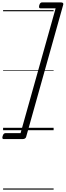

<svg xmlns="http://www.w3.org/2000/svg" viewBox="-26 -1095 553 1615"><path d="M-4 50Q0 36 6 30.5Q12 25 19 25H147L442 -1025H314Q306 -1025 303.5 -1030.5Q301 -1036 304 -1050Q308 -1064 314 -1069.5Q320 -1075 328 -1075H484Q511 -1075 506 -1056L194 56Q189 75 162 75H5Q-2 75 -5 69.5Q-8 64 -4 50ZM0 490H425V500H0ZM0 -20H425V0H0ZM0 -505H425V-500H0ZM0 -1010H425V-1000H0Z"/></svg>

Font: Playwrite TZ Guides
Style: Regular
Weight: 400
Designer: Veronika Burian, José Scaglione
Foundry: TypeTogether
Version: Version 1.003